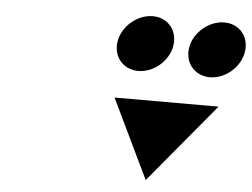

<svg xmlns="http://www.w3.org/2000/svg" viewBox="-55 -1725 1246 949"><g transform="rotate(5 568.0 -1250.0)"><path d="M666 -1655C590 -1655 516 -1593 503 -1517C490 -1441 541 -1379 617 -1379C693 -1379 766 -1441 779 -1517C792 -1593 742 -1655 666 -1655ZM1021 -1655C945 -1655 871 -1593 858 -1517C845 -1441 896 -1379 972 -1379C1048 -1379 1121 -1441 1134 -1517C1147 -1593 1097 -1655 1021 -1655ZM1028 -1238 701 -845 512 -1238Z"/></g></svg>

Font: Hussar Dziwak
Style: Kur
Weight: 400
Version: Version 1.022